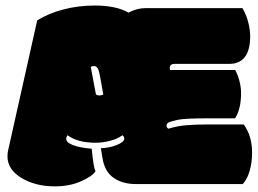

<svg xmlns="http://www.w3.org/2000/svg" viewBox="-20 -659 923 688"><path d="M323.7 -320.8Q328.6 -316.9 335.9 -316.9Q343.3 -316.9 350.1 -320.3Q343.8 -357.4 339.6 -379.4Q335.4 -401.4 333 -408.2Q327.6 -422.4 316.9 -422.4Q312 -422.4 305.2 -419.4ZM222.2 -174.3Q217.3 -168 217.3 -161.6Q217.3 -151.9 229 -145Q240.7 -138.2 256.1 -134.3Q271.5 -130.4 286.6 -128.4Q301.8 -126.5 308.6 -126Q315.4 -55.2 322.3 -45.9Q313 -28.3 271 -9.8Q230.5 8.8 176.3 8.8Q106.9 8.8 56.6 -21.5Q6.8 -51.8 6.8 -98.6Q6.8 -110.4 9.3 -121.1L113.3 -585.9Q152.8 -610.8 206.5 -625Q260.3 -639.2 319.3 -639.2Q396 -639.2 440.4 -613.8Q471.2 -629.9 501.5 -629.9H848.6Q862.8 -606.4 869.6 -578.9Q876.5 -551.3 876.5 -529.3Q876.5 -479.5 857.4 -454.8Q838.4 -430.2 803.2 -430.2H606.4Q588.4 -430.2 588.4 -416V-412.1Q588.4 -409.2 589.4 -408.2H822.8Q832.5 -390.6 838.1 -368.4Q843.8 -346.2 843.8 -325.7Q843.8 -268.1 822.3 -234.9H716.3Q643.1 -234.9 616.2 -229.5Q590.3 -223.6 583 -219.7Q576.7 -215.3 576.7 -208.5Q576.7 -201.7 583.5 -197.8Q616.2 -208 649.4 -210.4Q682.6 -212.9 716.3 -212.9H853.5Q883.3 -171.4 883.3 -111.8Q883.3 -78.1 875 -48.1Q866.7 -18.1 850.1 0.5H465.8Q419.9 0.5 387.9 -21.2Q356 -43 347.7 -89.8L341.3 -127.9Q356 -128.4 370.1 -131.1Q384.3 -133.8 397.9 -139.2Q425.3 -150.4 425.3 -161.6Q425.3 -169.4 418.9 -174.3Q400.4 -161.1 373.8 -154.3Q347.2 -147.5 323.7 -147.5Q257.8 -147.5 222.2 -174.3Z"/></svg>

Font: Modak sl
Style: Regular
Weight: 400
Designer: Sarang Kulkarni, Maithili Shingre, Noopur Datye
Foundry: Ek Type
Version: Version 1.036;PS Version 1.000;hotconv 1.0.79;makeotf.lib2.5